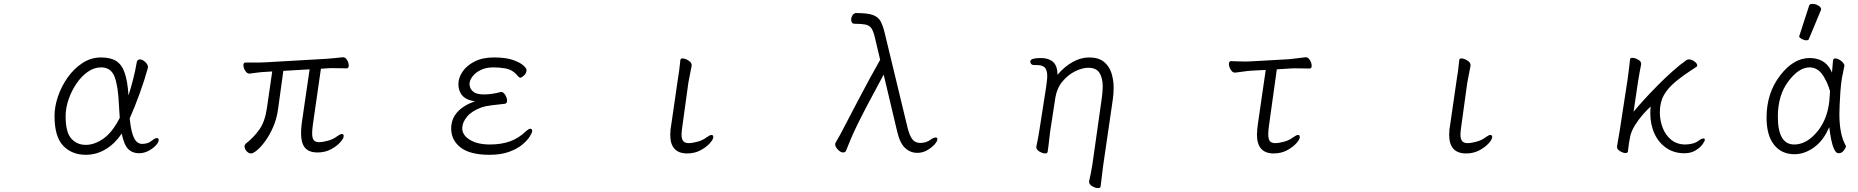

<svg xmlns="http://www.w3.org/2000/svg" viewBox="-20 -779 9540 986"><path d="M605 -93Q570 -41 522.5 -12.5Q475 16 421 16Q349 16 304.5 -30.5Q260 -77 260 -184Q260 -231 277.5 -283Q295 -335 327 -380.5Q359 -426 403 -455Q447 -484 499 -484Q548 -484 577 -465.5Q606 -447 620.5 -404.5Q635 -362 640 -289Q653 -330 664 -373Q675 -416 682 -458Q685 -474 698 -474Q711 -474 725.5 -461Q740 -448 740 -434Q740 -433 739.5 -432Q739 -431 739 -429Q723 -370 697.5 -299.5Q672 -229 646 -171Q652 -114 662 -86Q672 -58 684.5 -49Q697 -40 709 -40Q722 -40 735 -43.5Q748 -47 760 -57Q776 -70 786 -70Q795 -70 795 -60Q795 -48 780 -32Q765 -16 742 -4Q719 8 694 8Q660 8 638.5 -13.5Q617 -35 605 -93ZM595 -174Q594 -188 593 -204Q592 -220 591 -237Q587 -336 568.5 -384.5Q550 -433 499 -433Q463 -433 430.5 -410Q398 -387 372.5 -349.5Q347 -312 332 -268Q317 -224 317 -182Q317 -100 346 -67.5Q375 -35 421 -35Q465 -35 511 -67Q557 -99 595 -174Z M1570 -423 1435 -415 1408 -219Q1401 -168 1382.5 -126Q1364 -84 1341.5 -53.5Q1319 -23 1299.5 -7Q1280 9 1270 9Q1257 9 1246.5 -2.5Q1236 -14 1236 -27Q1236 -36 1243 -42Q1283 -73 1312 -114Q1341 -155 1351 -226L1378 -412L1345 -410Q1320 -409 1296.5 -405.5Q1273 -402 1262 -401H1261Q1248 -401 1239 -416Q1230 -431 1230 -444Q1230 -458 1241 -458H1282Q1296 -458 1312.5 -458Q1329 -458 1344 -459L1656 -477Q1679 -479 1703 -481Q1727 -483 1739 -485H1742Q1754 -485 1762.5 -470.5Q1771 -456 1771 -443Q1771 -428 1760 -428Q1752 -428 1734 -428.5Q1716 -429 1696 -429Q1686 -429 1676 -429Q1666 -429 1657 -428L1628 -426L1587 -141Q1585 -127 1584 -115.5Q1583 -104 1583 -95Q1583 -69 1591.5 -59Q1600 -49 1619 -49Q1637 -49 1664.5 -56.5Q1692 -64 1711 -79Q1728 -91 1736 -91Q1745 -91 1745 -80Q1745 -68 1727 -48Q1709 -28 1679 -12Q1649 4 1611 4Q1566 4 1546 -20.5Q1526 -45 1526 -95Q1526 -107 1527 -120.5Q1528 -134 1530 -149Z M2419 -259Q2376 -264 2355 -287.5Q2334 -311 2334 -347Q2334 -379 2355 -410.5Q2376 -442 2417 -463Q2458 -484 2516 -484Q2578 -484 2614.5 -471Q2651 -458 2667.5 -443Q2684 -428 2684 -420Q2684 -403 2671 -391.5Q2658 -380 2653 -380Q2647 -380 2642.5 -385Q2638 -390 2633 -396Q2609 -422 2576.5 -427.5Q2544 -433 2514 -433Q2475 -433 2447.5 -419Q2420 -405 2405.5 -385Q2391 -365 2391 -347Q2391 -343 2394.5 -330Q2398 -317 2414 -305.5Q2430 -294 2467 -294Q2486 -294 2509 -297.5Q2532 -301 2549 -306Q2550 -306 2551 -306.5Q2552 -307 2553 -307Q2565 -307 2574.5 -291.5Q2584 -276 2584 -262Q2584 -247 2572 -246Q2541 -243 2506 -238.5Q2471 -234 2454 -228Q2404 -210 2379 -180.5Q2354 -151 2354 -119Q2354 -85 2393 -61Q2432 -37 2496 -37Q2554 -37 2599 -53Q2644 -69 2682 -106Q2696 -118 2703 -118Q2713 -118 2713 -106Q2713 -98 2701 -78.5Q2689 -59 2663 -37Q2637 -15 2595 0.5Q2553 16 2494 16Q2394 16 2345.5 -21.5Q2297 -59 2297 -119Q2297 -215 2419 -259Z M3460 -365Q3464 -388 3468 -418Q3472 -448 3474 -471Q3475 -479 3485 -479Q3498 -479 3515 -468.5Q3532 -458 3532 -445V-442L3515 -354L3485 -136Q3483 -122 3481.5 -110Q3480 -98 3480 -89Q3480 -64 3489 -54Q3498 -44 3517 -44Q3535 -44 3562.5 -51.5Q3590 -59 3609 -74Q3626 -86 3634 -86Q3643 -86 3643 -75Q3643 -63 3625 -43Q3607 -23 3577 -7Q3547 9 3509 9Q3422 9 3422 -87Q3422 -113 3428 -144Z M4518 -396Q4466 -300 4433 -237Q4400 -174 4380.5 -133.5Q4361 -93 4349 -64.5Q4337 -36 4326 -8Q4322 4 4310 4Q4297 4 4283 -10.5Q4269 -25 4269 -38Q4269 -42 4271 -46Q4282 -64 4293.5 -85.5Q4305 -107 4318 -132Q4350 -193 4382 -254.5Q4414 -316 4444.5 -372Q4475 -428 4500 -472L4473 -586Q4465 -620 4454.5 -634.5Q4444 -649 4424 -653Q4404 -657 4369 -657Q4359 -657 4355 -663.5Q4351 -670 4351 -678Q4351 -689 4358 -700.5Q4365 -712 4377 -712Q4435 -712 4462.5 -702Q4490 -692 4502 -670Q4514 -648 4523 -611L4641 -122Q4651 -82 4665.5 -63.5Q4680 -45 4706 -45Q4736 -45 4758 -61Q4767 -68 4774 -70.5Q4781 -73 4785 -73Q4794 -73 4794 -64Q4794 -54 4779.5 -37.5Q4765 -21 4741.5 -7.5Q4718 6 4691 6Q4655 6 4628 -19Q4601 -44 4587 -105Z M5573 152Q5577 135 5581.5 112.5Q5586 90 5590 65L5638 -274Q5640 -290 5641.5 -305Q5643 -320 5643 -334Q5643 -378 5626.5 -404.5Q5610 -431 5569 -431Q5538 -431 5501.5 -413Q5465 -395 5436.5 -361Q5408 -327 5400 -279L5373 -104Q5372 -95 5369.5 -74Q5367 -53 5364.5 -31.5Q5362 -10 5360 1Q5358 9 5348 9Q5335 9 5318.5 -0.5Q5302 -10 5302 -23V-26Q5306 -44 5311 -71Q5316 -98 5318 -112L5352 -330Q5354 -347 5356 -361.5Q5358 -376 5358 -388Q5358 -418 5346 -431.5Q5334 -445 5303 -445H5289Q5281 -445 5276 -450Q5271 -455 5271 -462Q5271 -473 5285.5 -477Q5300 -481 5326 -481Q5365 -481 5387.5 -461.5Q5410 -442 5411 -395Q5445 -436 5487.5 -460Q5530 -484 5573 -484Q5621 -484 5648.5 -462Q5676 -440 5687.5 -404.5Q5699 -369 5699 -328Q5699 -314 5698 -299Q5697 -284 5695 -270L5645 73L5632 179Q5630 187 5619 187Q5606 187 5589.5 177.5Q5573 168 5573 155Z M6480 -420 6406 -416Q6388 -415 6361 -411Q6334 -407 6323 -406H6322Q6309 -406 6300 -421.5Q6291 -437 6291 -450Q6291 -465 6302 -465Q6311 -465 6334 -464Q6357 -463 6379 -463Q6387 -463 6393.5 -463.5Q6400 -464 6405 -464L6601 -475Q6623 -477 6647.5 -480.5Q6672 -484 6684 -485H6686Q6698 -485 6707 -470Q6716 -455 6716 -441Q6716 -427 6705 -427Q6697 -427 6678.5 -427.5Q6660 -428 6640 -428Q6630 -428 6620 -428Q6610 -428 6602 -427L6537 -423L6497 -136Q6495 -122 6494 -110.5Q6493 -99 6493 -89Q6493 -64 6501.5 -54Q6510 -44 6529 -44Q6547 -44 6574.5 -51.5Q6602 -59 6621 -74Q6638 -86 6646 -86Q6655 -86 6655 -75Q6655 -63 6637 -43Q6619 -23 6589 -7Q6559 9 6521 9Q6435 9 6435 -88Q6435 -101 6436.5 -114.5Q6438 -128 6440 -144Z M7460 -365Q7464 -388 7468 -418Q7472 -448 7474 -471Q7475 -479 7485 -479Q7498 -479 7515 -468.5Q7532 -458 7532 -445V-442L7515 -354L7485 -136Q7483 -122 7481.5 -110Q7480 -98 7480 -89Q7480 -64 7489 -54Q7498 -44 7517 -44Q7535 -44 7562.5 -51.5Q7590 -59 7609 -74Q7626 -86 7634 -86Q7643 -86 7643 -75Q7643 -63 7625 -43Q7607 -23 7577 -7Q7547 9 7509 9Q7422 9 7422 -87Q7422 -113 7428 -144Z M8284 -27 8299 -115 8338 -369Q8341 -389 8345 -421.5Q8349 -454 8351 -475Q8352 -482 8363 -482Q8376 -482 8392 -473Q8408 -464 8408 -452V-449Q8405 -435 8400 -407Q8395 -379 8392 -360L8369 -205Q8390 -231 8422 -266Q8454 -301 8491.5 -339Q8529 -377 8567.5 -411.5Q8606 -446 8640 -470Q8643 -472 8646 -473Q8649 -474 8653 -474Q8667 -474 8681.5 -463.5Q8696 -453 8696 -443Q8696 -438 8691 -435Q8628 -395 8586.5 -361Q8545 -327 8524.5 -290Q8504 -253 8504 -202Q8504 -161 8518.5 -123Q8533 -85 8562.5 -61Q8592 -37 8635 -37Q8652 -37 8670.5 -41.5Q8689 -46 8701 -55Q8718 -68 8728 -68Q8735 -68 8735 -61Q8735 -54 8722.5 -37Q8710 -20 8686.5 -6Q8663 8 8630 8Q8577 8 8537.5 -19Q8498 -46 8476.5 -92.5Q8455 -139 8455 -198Q8455 -206 8455.5 -215Q8456 -224 8457 -232Q8441 -218 8418 -192Q8395 -166 8376 -135.5Q8357 -105 8351 -75Q8348 -61 8345 -40.5Q8342 -20 8340 -1Q8338 7 8328 7Q8316 7 8300 -2.5Q8284 -12 8284 -24Z M9220 -594Q9271 -750 9271 -751Q9273 -759 9288 -759Q9303 -759 9317.5 -750.5Q9332 -742 9332 -732Q9332 -730 9332 -729L9269 -578Q9267 -572 9256 -572Q9245 -572 9232.5 -579Q9220 -586 9220 -590Q9220 -592 9220 -594ZM9381 -421 9388 -406Q9392 -445 9393 -466Q9394 -479 9404 -479Q9418 -479 9434 -467Q9450 -455 9452 -442Q9447 -420 9439 -378Q9434 -348 9431 -306Q9426 -225 9426 -193Q9426 -90 9458 -32L9460 -28Q9459 -20 9448.5 -6Q9438 8 9422 8Q9409 8 9399.5 -12Q9390 -32 9384 -62Q9378 -92 9374 -126L9366 -110Q9339 -52 9292 -19.5Q9245 13 9195 13Q9129 13 9090.5 -35.5Q9052 -84 9052 -175Q9052 -300 9121 -390.5Q9190 -481 9273 -481Q9348 -481 9381 -421ZM9277 -68Q9372 -145 9377 -296Q9377 -304 9378 -311Q9367 -349 9350 -378Q9321 -433 9273 -433Q9218 -433 9164 -361.5Q9110 -290 9110 -180Q9110 -37 9194 -37Q9238 -37 9277 -68Z"/></svg>

Font: Moon Stars Kai T HW Light
Style: Regular
Weight: 300
Designer: GuiWonder
Version: Version 1.101